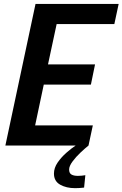

<svg xmlns="http://www.w3.org/2000/svg" viewBox="-20 -758 638 1000"><path d="M463.5 -105 441 0H8L165 -737.5H598L575.5 -632.5H275L230 -422.5H475L453.5 -317.5H208L163 -105ZM424.5 154.5 418 219Q395 222 371 222Q325.5 222 293.2 203.8Q261 185.5 261 146Q261 116.5 280.2 88.5Q299.5 60.5 325.8 37.5Q352 14.5 374 0H441Q424 13.5 400 36Q376 58.5 358 82.8Q340 107 340 125Q340 144 352.2 151Q364.5 158 385.5 158Q395 158 405.5 157Q416 156 424.5 154.5Z"/></svg>

Font: Epilogue SemiBold
Style: Italic
Weight: 600
Italic angle: -12°
Designer: Tyler Finck
Foundry: Etcetera Type Co
Version: Version 2.111; ttfautohint (v1.8.3)